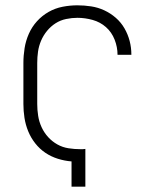

<svg xmlns="http://www.w3.org/2000/svg" viewBox="-20 -702 590 722"><path d="M249 0V-95Q223 -97 197.5 -105Q172 -113 150.5 -127.5Q129 -142 112.5 -163Q96 -184 86 -208.5Q76 -233 72 -259Q68 -285 68 -311V-465Q68 -493 72.5 -521Q77 -549 88.5 -575Q100 -601 119 -622Q138 -643 162.5 -657Q187 -671 215 -676.5Q243 -682 271 -682Q297 -682 323 -678Q349 -674 372.5 -663Q396 -652 415.5 -635Q435 -618 448 -595.5Q461 -573 467.5 -548Q474 -523 474 -497V-496H422Q422 -525 411 -553Q400 -581 378.5 -600Q357 -619 328.5 -627Q300 -635 271 -635Q250 -635 228.5 -630.5Q207 -626 189 -614.5Q171 -603 157 -586Q143 -569 134.5 -549Q126 -529 123 -508Q120 -487 120 -465V-311Q120 -289 123.5 -266.5Q127 -244 136.5 -223.5Q146 -203 161 -186.5Q176 -170 195.5 -159Q215 -148 237.5 -144.5Q260 -141 282 -141Q287 -141 291.5 -141Q296 -141 301 -142V0Z"/></svg>

Font: Lode Dark Term
Style: Regular
Weight: 400
Monospace: yes
Designer: Belleve Invis
Foundry: Belleve Invis
Version: Version 29.2.0